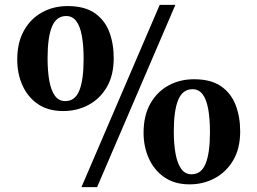

<svg xmlns="http://www.w3.org/2000/svg" viewBox="-20 -771 1060 791"><path d="M315.5 0 638 -751H702.5L380 0ZM240.5 -313.5Q178.5 -313.5 136.5 -342Q94.5 -370.5 72.8 -418.8Q51 -467 51 -525.5Q51 -596 78.8 -645.2Q106.5 -694.5 153.5 -720.2Q200.5 -746 258.5 -746Q328.5 -746 370 -717.2Q411.5 -688.5 430 -640Q448.5 -591.5 448.5 -531.5Q448.5 -461 420.2 -412.5Q392 -364 344.8 -338.8Q297.5 -313.5 240.5 -313.5ZM249 -354.5Q289.5 -354.5 307 -398.5Q324.5 -442.5 324.5 -527.5Q324.5 -584 317.2 -623.5Q310 -663 294.2 -684Q278.5 -705 252.5 -705Q212 -705 194 -661Q176 -617 176 -531.5Q176 -477.5 183.2 -437.8Q190.5 -398 206.5 -376.2Q222.5 -354.5 249 -354.5ZM761 -11.5Q699 -11.5 656.8 -41Q614.5 -70.5 593 -118.8Q571.5 -167 571.5 -224Q571.5 -294.5 599.2 -343.8Q627 -393 674 -418.8Q721 -444.5 779 -444.5Q849 -444.5 890.5 -415.8Q932 -387 950.8 -338.2Q969.5 -289.5 969.5 -230Q969.5 -159.5 941 -111Q912.5 -62.5 865.2 -37Q818 -11.5 761 -11.5ZM769 -53Q809.5 -53 827.2 -97Q845 -141 845 -226Q845 -282 837.8 -321.8Q830.5 -361.5 814.8 -382.5Q799 -403.5 773 -403.5Q732.5 -403.5 714.2 -359.5Q696 -315.5 696 -230.5Q696 -176.5 703.5 -136.5Q711 -96.5 727 -74.8Q743 -53 769 -53Z"/></svg>

Font: Merriweather 96pt ExtraBold
Style: Regular
Weight: 800
Version: Version 2.100